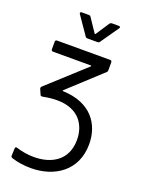

<svg xmlns="http://www.w3.org/2000/svg" viewBox="-166 -776 794 1055"><g transform="rotate(20 231.5 -248.0)"><path d="M272 -580 346 -686C351 -692 348 -698 340 -698H299C294 -698 290 -696 287 -692L235 -613C234 -611 230 -611 229 -613L176 -692C173 -697 169 -698 164 -698H123C117 -698 114 -695 114 -691C114 -690 115 -688 116 -686L189 -580C192 -575 196 -574 201 -574H260C265 -574 269 -575 272 -580ZM173 -261 364 -437C368 -440 369 -444 369 -449V-496C369 -502 365 -506 359 -506H48C42 -506 38 -502 38 -496V-451C38 -445 42 -441 48 -441H269C272 -441 274 -439 271 -436L55 -239C52 -236 51 -234 51 -230C51 -229 51 -227 52 -225L65 -195C67 -190 70 -189 74 -189C75 -189 77 -189 78 -189C109 -195 136 -198 161 -198C291 -198 338 -114 338 -31C338 92 246 139 147 139C112 139 77 133 44 123C37 120 32 123 32 131L30 173C30 179 33 183 38 185C76 197 114 202 152 202C289 202 409 125 409 -31C409 -148 339 -250 175 -256C172 -256 170 -258 173 -261Z"/></g></svg>

Font: Barlow Semi Condensed
Style: Regular
Weight: 400
Width: 4
Designer: Jeremy Tribby
Foundry: Tribby Type
Version: Version 1.422;hotconv 1.0.109;makeotfexe 2.5.65596